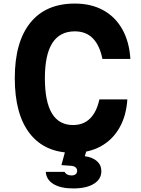

<svg xmlns="http://www.w3.org/2000/svg" viewBox="-20 -839 790 1078"><path d="M390 19Q232 19 147.5 -89Q63 -197 63 -400Q63 -603 150 -711Q237 -819 400 -819Q491 -819 559 -782Q627 -745 666.5 -675Q706 -605 712 -508H555Q540 -584 501.5 -623.5Q463 -663 400 -663Q316 -663 274 -597.5Q232 -532 232 -400Q232 -268 271.5 -202.5Q311 -137 390 -137Q449 -137 486 -174Q523 -211 538 -281H695Q689 -188 650 -120.5Q611 -53 545 -17Q479 19 390 19ZM354 -20H474L456 38Q500 44 524.5 66Q549 88 549 122Q549 167 507 193Q465 219 391 219Q321 219 280.5 194.5Q240 170 237 126H343Q347 135 357 140.5Q367 146 381 146Q397 146 405 139Q413 132 413 120Q413 108 404 100.5Q395 93 380 92L325 88Z"/></svg>

Font: Martian Mono SemiExpanded SemiExpanded
Style: Bold
Weight: 700
Width: 6
Monospace: yes
Version: Version 1.000